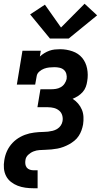

<svg xmlns="http://www.w3.org/2000/svg" viewBox="-25 -801 545 1026"><path d="M155 205Q132 205 110.5 202Q89 199 69.5 191.5Q50 184 33.5 171Q17 158 7.5 139.5Q-2 121 -4 99Q-6 77 -2 55Q0 42 3.5 30Q7 18 12.5 6Q18 -6 25.5 -17Q33 -28 42 -37.5Q51 -47 61.5 -55Q72 -63 84 -69.5Q96 -76 108 -80.5Q120 -85 132.5 -88Q145 -91 157.5 -92.5Q170 -94 182 -95Q194 -96 206.5 -96Q219 -96 231.5 -97.5Q244 -99 256.5 -102Q269 -105 280.5 -112Q292 -119 299.5 -130Q307 -141 309 -153Q312 -169 307.5 -184.5Q303 -200 291 -210Q279 -220 263.5 -224Q248 -228 231 -228H175L191 -324H247Q260 -324 273.5 -326Q287 -328 299.5 -335Q312 -342 320 -354Q328 -366 331 -379Q333 -393 329.5 -406Q326 -419 316.5 -427.5Q307 -436 293.5 -439Q280 -442 266 -442Q252 -442 238 -440.5Q224 -439 210.5 -434Q197 -429 185 -418.5Q173 -408 171 -394L163 -349H65L95 -530H193L188 -499Q199 -509 212 -517Q225 -525 239 -530Q253 -535 267.5 -536.5Q282 -538 296 -538Q330 -538 362 -527Q394 -516 414 -492Q434 -468 440.5 -434.5Q447 -401 441 -367Q439 -352 433.5 -337Q428 -322 417 -309.5Q406 -297 392 -288Q378 -279 363 -273Q379 -263 392 -248Q405 -233 412.5 -215Q420 -197 421 -176.5Q422 -156 419 -136Q416 -120 410.5 -104.5Q405 -89 395.5 -74.5Q386 -60 372.5 -49Q359 -38 344.5 -30Q330 -22 314 -16Q298 -10 282 -7Q266 -4 250 -2.5Q234 -1 218 -0.5Q202 0 186 1Q170 2 154.5 8Q139 14 126 26Q113 38 111 54Q109 65 110.5 76Q112 87 118 94.5Q124 102 134 105.5Q144 109 155 109H176V205ZM242 -595 136 -724 215 -776 301 -654 427 -781 494 -719 342 -595Z"/></svg>

Font: Iosevka Slab
Style: Bold Italic
Weight: 700
Italic angle: -9°
Monospace: yes
Designer: Belleve Invis
Foundry: Belleve Invis
Version: Version 11.1.0; ttfautohint (v1.8.3)